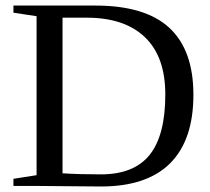

<svg xmlns="http://www.w3.org/2000/svg" viewBox="-20 -675 762 697"><path d="M580.1 -332Q580.1 -469.2 506.1 -540Q432.1 -610.8 294.9 -610.8H207V-45.9Q265.6 -42 346.2 -42Q466.3 -42 523.2 -112.8Q580.1 -183.6 580.1 -332ZM326.2 -654.8Q507.3 -654.8 594.7 -574Q682.1 -493.2 682.1 -331.1Q682.1 -167 597.9 -82.5Q513.7 2 346.2 2L112.8 0H28.8V-25.9L112.8 -39.1V-616.2L28.8 -628.9V-654.8Z"/></svg>

Font: Liberation Serif
Style: Regular
Weight: 400
Designer: Steve Matteson
Foundry: Ascender Corporation
Version: Version 2.1.5